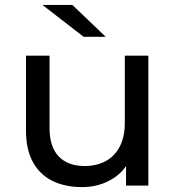

<svg xmlns="http://www.w3.org/2000/svg" viewBox="-20 -757 717 783"><path d="M314 6Q246 6 194.5 -19Q143 -44 114.5 -95.5Q86 -147 86 -225V-530H182V-236Q182 -158 219.5 -119Q257 -80 325 -80Q375 -80 412 -100.5Q449 -121 469 -160.5Q489 -200 489 -256V-530H585V0H494V-143L509 -105Q483 -52 431 -23Q379 6 314 6ZM321 -607 153 -737H275L411 -607Z"/></svg>

Font: Montserrat Thin Medium
Style: Regular
Weight: 500
Version: Version 9.000